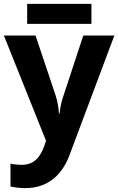

<svg xmlns="http://www.w3.org/2000/svg" viewBox="-20 -729 609 989"><path d="M0 -546 217 -4 208 23C189 77 157 120 93 120C72 120 52 118 34 114V232C59 237 84 240 110 240C231 240 302 167 338 70L569 -546H409L308 -239C297 -209 290 -177 287 -144H284C281 -181 275 -212 266 -239L163 -546ZM120 -709V-606H451V-709Z"/></svg>

Font: Passageway
Style: Regular
Weight: 700
Foundry: Ascender Corporation
Version: Version 1.11